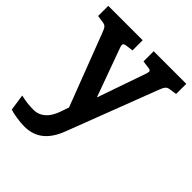

<svg xmlns="http://www.w3.org/2000/svg" viewBox="-206 -605 975 975"><g transform="rotate(45 282.0 -117.5)"><path d="M486 -368C495 -390 501 -403 521 -406L562 -412V-485H328V-412L372 -406C381 -405 385 -401 385 -395C385 -388 382 -379 378 -368L290 -115L198 -368C194 -378 191 -387 191 -393C191 -400 195 -404 205 -406L249 -412V-485H2V-412L43 -406C63 -403 68 -391 77 -368L226 21L209 70C189 125 155 157 106 157C71 157 45 153 15 146L28 234C47 241 98 250 133 250C211 250 265 209 299 120Z"/></g></svg>

Font: Enriqueta
Style: Bold
Weight: 700
Designer: Viviana Monsalve, Gustavo Ibarra
Foundry: Viviana Monsalve, Gustavo Ibarra
Version: Version 1.002